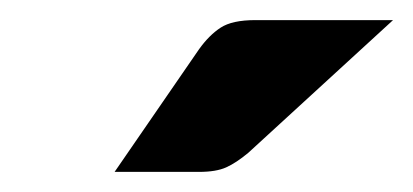

<svg xmlns="http://www.w3.org/2000/svg" viewBox="-20 -755 411 191"><path d="M234 -735H371L227 -603Q215 -593 205 -588.5Q195 -584 178 -584H94L178 -706Q188 -720 199.5 -727.5Q211 -735 234 -735Z"/></svg>

Font: Aleo ExtraBold
Style: Italic
Weight: 800
Italic angle: -7°
Designer: Alessio Laiso
Foundry: Alessio Laiso
Version: Version 2.001;gftools[0.9.29]